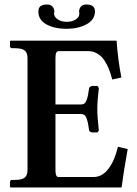

<svg xmlns="http://www.w3.org/2000/svg" viewBox="-20 -825 602 845"><path d="M397.9 -774.9Q397.9 -738.3 361.1 -718.3Q324.2 -698.2 272.9 -698.2Q219.7 -698.2 184.3 -717.8Q148.9 -737.3 148.9 -773.9Q148.9 -790.5 158.4 -797.9Q168 -805.2 188 -805.2Q202.6 -805.2 210.9 -795.9Q219.2 -786.6 219.2 -773.9Q219.2 -772.9 218.5 -769.8Q217.8 -766.6 217.8 -766.1Q217.8 -751 233.6 -740Q249.5 -729 273.9 -729Q296.9 -729 313 -739Q329.1 -749 329.1 -765.1Q329.1 -765.6 328.6 -769.5Q328.1 -773.4 328.1 -773.9Q328.1 -786.6 335.9 -795.9Q343.8 -805.2 359.9 -805.2Q397.9 -805.2 397.9 -774.9ZM26.9 0 23.9 -2V-23.9Q23.9 -28.3 26.6 -30.8Q29.3 -33.2 32.2 -33.2H45.9Q76.2 -33.2 88.6 -43.2Q101.1 -53.2 101.1 -77.1V-568.8Q101.1 -592.8 88.6 -602.8Q76.2 -612.8 45.9 -612.8H32.2Q29.3 -612.8 26.6 -615.2Q23.9 -617.7 23.9 -621.1V-644L26.9 -646H493.2Q498.5 -564.5 514.2 -483.9L474.1 -475.1Q468.8 -494.1 464.1 -508.1Q459.5 -522 450.2 -540.5Q440.9 -559.1 430.4 -571Q419.9 -583 403.6 -591.6Q387.2 -600.1 368.2 -600.1H237.8Q224.1 -600.1 224.1 -570.8V-365.2H336.9Q345.7 -365.2 351.8 -369.9Q357.9 -374.5 361.8 -386.2Q365.7 -397.9 367.4 -407.2Q369.1 -416.5 372.1 -436Q372.1 -439.5 376.7 -443.1Q381.3 -446.8 388.2 -446.8H409.2L415 -437Q408.2 -380.9 408.2 -344.2Q408.2 -310.5 415 -251L409.2 -242.2H388.2Q381.3 -242.2 376.7 -245.4Q372.1 -248.5 372.1 -252Q369.1 -271.5 367.4 -281Q365.7 -290.5 361.8 -302.2Q357.9 -314 351.8 -318.6Q345.7 -323.2 336.9 -323.2H224.1V-75.2Q224.1 -45.9 237.8 -45.9H391.1Q430.2 -45.9 457.8 -82.8Q485.4 -119.6 499 -179.2L542 -168.9Q524.4 -72.3 515.1 0Z"/></svg>

Font: Linux Libertine G
Style: Semibold
Weight: 600
Designer: Philipp H. Poll
Foundry: Philipp H. Poll
Version: Version 5.1.1